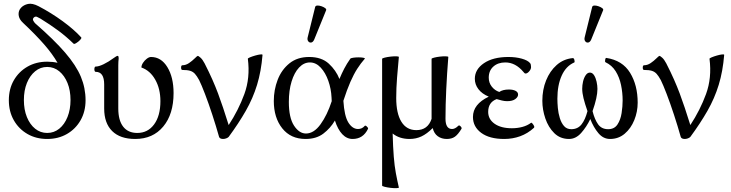

<svg xmlns="http://www.w3.org/2000/svg" viewBox="-20 -728 3887 1021"><path d="M231 11Q172 11 126 -15.5Q80 -42 53.5 -88.5Q27 -135 27 -195Q27 -255 53.5 -301Q80 -347 126 -373.5Q172 -400 231 -400Q261 -400 286 -394Q259 -441 214.5 -492Q170 -543 103 -606Q81 -626 79 -648.5Q77 -671 92 -687Q106 -702 129 -707Q152 -712 185 -695Q252 -660 313 -615.5Q374 -571 412 -529Q415 -525 406 -515.5Q397 -506 385.5 -499Q374 -492 371 -496Q332 -534 289.5 -565.5Q247 -597 195 -629Q185 -635 176.5 -638.5Q168 -642 160 -635Q152 -627 157 -618Q162 -609 167 -604Q268 -516 326.5 -448Q385 -380 410 -320Q435 -260 435 -195Q435 -135 408.5 -88.5Q382 -42 336 -15.5Q290 11 231 11ZM231 -21Q267 -21 295 -43.5Q323 -66 339 -106Q355 -146 355 -196Q355 -247 339 -286.5Q323 -326 295 -349Q267 -372 231 -372Q195 -372 167 -349Q139 -326 123 -286.5Q107 -247 107 -196Q107 -145 123 -105.5Q139 -66 167 -43.5Q195 -21 231 -21Z M699 11Q619 11 576.5 -31Q534 -73 534 -151V-279Q534 -346 489 -346Q484 -346 482.5 -353Q481 -360 482.5 -367Q484 -374 489 -374Q505 -374 531 -386.5Q557 -399 584 -419Q600 -431 606 -431Q611 -431 611 -417Q609 -399 609 -380Q609 -361 609 -342V-151Q609 -88 635 -54.5Q661 -21 710 -21Q766 -21 799.5 -66.5Q833 -112 833 -190Q833 -256 805.5 -304.5Q778 -353 732 -369Q732 -381 740.5 -394Q749 -407 761 -416Q773 -425 783 -425Q837 -425 870 -371Q903 -317 903 -233Q903 -121 848 -55Q793 11 699 11Z M1166 11Q1159 11 1153 8.5Q1147 6 1145 0Q1129 -57 1109 -118Q1089 -179 1070 -228.5Q1051 -278 1039 -302Q1027 -324 1016.5 -335.5Q1006 -347 991 -351.5Q976 -356 950 -356Q943 -356 943 -368.5Q943 -381 950 -381Q968 -381 985 -392.5Q1002 -404 1016 -418Q1029 -431 1032 -431Q1035 -431 1046 -421.5Q1057 -412 1068 -391Q1092 -344 1109 -305.5Q1126 -267 1139.5 -231Q1153 -195 1166.5 -154.5Q1180 -114 1196 -63Q1248 -142 1279.5 -228Q1311 -314 1298 -415Q1297 -418 1309 -423Q1321 -428 1336.5 -432.5Q1352 -437 1364 -438.5Q1376 -440 1376 -436Q1369 -349 1347 -277Q1325 -205 1287 -138.5Q1249 -72 1196 0Q1191 5 1182.5 8Q1174 11 1166 11Z M1605 11Q1526 11 1481 -45.5Q1436 -102 1436 -191Q1436 -250 1456.5 -303.5Q1477 -357 1519 -391Q1561 -425 1624 -425Q1690 -425 1728.5 -389.5Q1767 -354 1785 -308Q1797 -337 1810.5 -363Q1824 -389 1843 -416Q1845 -419 1858 -421Q1871 -423 1886.5 -423Q1902 -423 1912 -421Q1922 -419 1920 -416Q1898 -391 1879.5 -362Q1861 -333 1843 -292Q1825 -251 1806 -192Q1811 -111 1832.5 -76.5Q1854 -42 1884 -42Q1905 -42 1919 -58Q1922 -63 1930.5 -55.5Q1939 -48 1937 -43Q1911 11 1855 11Q1824 11 1800 -14.5Q1776 -40 1761 -87Q1737 -46 1699.5 -17.5Q1662 11 1605 11ZM1516 -186Q1516 -102 1543.5 -60Q1571 -18 1607 -18Q1649 -18 1684.5 -67Q1720 -116 1744 -190Q1743 -200 1743 -210Q1741 -255 1726 -298Q1711 -341 1685.5 -368.5Q1660 -396 1628 -396Q1596 -396 1570.5 -369Q1545 -342 1530.5 -294.5Q1516 -247 1516 -186ZM1651 -518Q1645 -504 1635.5 -502Q1626 -500 1619.5 -508Q1613 -516 1616 -529L1656 -691Q1658 -698 1667.5 -698.5Q1677 -699 1689 -695Q1701 -691 1709 -685Q1717 -679 1714 -673Z M2101 269Q2102 272 2088.5 272.5Q2075 273 2057.5 271Q2040 269 2026 265.5Q2012 262 2012 259V-415Q2012 -418 2025.5 -421.5Q2039 -425 2057 -427Q2075 -429 2088 -428.5Q2101 -428 2101 -425Q2096 -373 2091.5 -316Q2087 -259 2087 -207Q2087 -125 2114.5 -80.5Q2142 -36 2194 -36Q2255 -36 2275 -96V-415Q2275 -418 2288.5 -421.5Q2302 -425 2319.5 -427Q2337 -429 2350.5 -428.5Q2364 -428 2364 -425Q2357 -338 2353 -253.5Q2349 -169 2349 -97Q2349 -42 2384 -42Q2400 -42 2417 -59Q2422 -64 2429.5 -56Q2437 -48 2434 -43Q2416 -13 2399 -1Q2382 11 2356 11Q2328 11 2308 -3.5Q2288 -18 2281 -47Q2250 -16 2221 -2.5Q2192 11 2158 11Q2104 11 2068 -18Q2070 56 2074 105.5Q2078 155 2085 192.5Q2092 230 2101 269Z M2661 11Q2583 11 2539 -21.5Q2495 -54 2495 -106Q2495 -174 2579 -214Q2543 -229 2524 -254Q2505 -279 2505 -309Q2505 -359 2553.5 -392Q2602 -425 2684 -425Q2723 -425 2755 -416Q2787 -407 2799 -392Q2804 -386 2804 -371Q2804 -360 2794 -348.5Q2784 -337 2775 -337Q2769 -337 2763 -346Q2721 -396 2667 -396Q2628 -396 2603.5 -374Q2579 -352 2579 -315Q2579 -288 2595 -267.5Q2611 -247 2635 -239Q2654 -252 2686 -252Q2708 -252 2721.5 -245Q2735 -238 2735 -225Q2735 -212 2720 -201Q2705 -190 2677 -190Q2663 -190 2649 -193.5Q2635 -197 2621 -201Q2576 -184 2576 -133Q2576 -94 2610 -70Q2644 -46 2702 -46Q2731 -46 2757.5 -53Q2784 -60 2804 -75Q2806 -77 2811 -71.5Q2816 -66 2819.5 -59Q2823 -52 2819 -48Q2786 -18 2746 -3.5Q2706 11 2661 11Z M3006 11Q2959 11 2927.5 -20Q2896 -51 2880 -98Q2864 -145 2864 -192Q2864 -251 2884 -300.5Q2904 -350 2940 -382Q2976 -414 3025 -419Q3032 -420 3034.5 -409Q3037 -398 3034 -396Q2990 -377 2967 -326Q2944 -275 2944 -203Q2944 -181 2946.5 -153.5Q2949 -126 2957 -100Q2965 -74 2979.5 -57.5Q2994 -41 3018 -41Q3052 -41 3072 -66Q3092 -91 3104 -137Q3090 -177 3083 -205.5Q3076 -234 3076 -256Q3076 -275 3080.5 -294.5Q3085 -314 3094.5 -328Q3104 -342 3117 -342Q3130 -342 3139 -328Q3148 -314 3152.5 -293.5Q3157 -273 3157 -255Q3157 -233 3150.5 -203.5Q3144 -174 3131 -137Q3142 -93 3160.5 -67Q3179 -41 3214 -41Q3247 -41 3263.5 -66Q3280 -91 3285.5 -126.5Q3291 -162 3291 -194Q3291 -235 3282.5 -276Q3274 -317 3254 -349Q3234 -381 3200 -397Q3196 -399 3198 -410Q3200 -421 3204 -420Q3290 -407 3330.5 -341Q3371 -275 3371 -182Q3371 -134 3353 -89.5Q3335 -45 3302 -17Q3269 11 3224 11Q3188 11 3162 -20Q3136 -51 3119 -95Q3099 -53 3070.5 -21Q3042 11 3006 11ZM3124 -518Q3118 -504 3108.5 -502Q3099 -500 3092.5 -508Q3086 -516 3089 -529L3129 -691Q3131 -698 3140.5 -698.5Q3150 -699 3162 -695Q3174 -691 3182 -685Q3190 -679 3187 -673Z M3621 11Q3614 11 3608 8.5Q3602 6 3600 0Q3584 -57 3564 -118Q3544 -179 3525 -228.5Q3506 -278 3494 -302Q3482 -324 3471.5 -335.5Q3461 -347 3446 -351.5Q3431 -356 3405 -356Q3398 -356 3398 -368.5Q3398 -381 3405 -381Q3423 -381 3440 -392.5Q3457 -404 3471 -418Q3484 -431 3487 -431Q3490 -431 3501 -421.5Q3512 -412 3523 -391Q3547 -344 3564 -305.5Q3581 -267 3594.5 -231Q3608 -195 3621.5 -154.5Q3635 -114 3651 -63Q3703 -142 3734.5 -228Q3766 -314 3753 -415Q3752 -418 3764 -423Q3776 -428 3791.5 -432.5Q3807 -437 3819 -438.5Q3831 -440 3831 -436Q3824 -349 3802 -277Q3780 -205 3742 -138.5Q3704 -72 3651 0Q3646 5 3637.5 8Q3629 11 3621 11Z"/></svg>

Font: Junicode SmExp
Style: Regular
Weight: 400
Width: 6
Designer: Peter S. Baker
Version: Version 2.205; ttfautohint (v1.8.4)